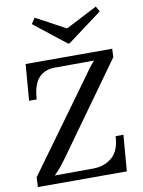

<svg xmlns="http://www.w3.org/2000/svg" viewBox="-101 -1021 811 1090"><g transform="rotate(-10 304.5 -476.0)"><path d="M27 0 30 -56 395 -559Q413 -585 429.5 -607.5Q446 -630 466 -652L237 -651Q179 -650 145.5 -612.5Q112 -575 107 -491H63L80 -700H579L577 -652L212 -143Q189 -111 170.5 -88.5Q152 -66 133 -48L358 -49Q421 -50 464.5 -87.5Q508 -125 512 -208H557L540 0ZM346 -772H338L154 -917L176 -950L347 -858L529 -952L546 -921Z"/></g></svg>

Font: Lora Medium
Style: Italic
Weight: 500
Italic angle: -3°
Designer: Olga Karpushina, Alexei Vanyashin (Cyrillic)
Foundry: Cyreal
Version: Version 3.004